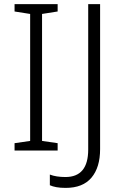

<svg xmlns="http://www.w3.org/2000/svg" viewBox="-20 -734 603 936"><path d="M261 0H51V-36L127 -47V-666L51 -678V-714H261V-678L185 -666V-47L261 -36ZM300 182Q274 182 255 178.5Q236 175 223 169V117Q238 123 257.5 126Q277 129 299 129Q410 129 410 -5V-714H468V-7Q468 82 426 132Q384 182 300 182Z"/></svg>

Font: Noto Sans Myanmar Light
Style: Regular
Weight: 300
Designer: Monotype Design Team
Foundry: Monotype Imaging Inc.
Version: Version 2.107; ttfautohint (v1.8.4.7-5d5b)